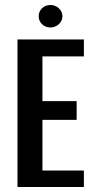

<svg xmlns="http://www.w3.org/2000/svg" viewBox="-20 -749 377 769"><path d="M50 0V-591H316V-523H150V-344H287V-269H150V-66H316V0ZM182 -639Q162 -639 148.5 -652Q135 -665 135 -684Q135 -703 148.5 -716Q162 -729 182 -729Q201 -729 215.5 -716Q230 -703 230 -684Q230 -665 215.5 -652Q201 -639 182 -639Z"/></svg>

Font: Alumni Sans SemiBold
Style: Regular
Weight: 600
Designer: Robert E. Leuschke
Foundry: Robert E. Leuschke
Version: Version 1.018